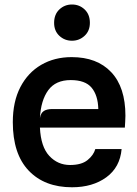

<svg xmlns="http://www.w3.org/2000/svg" viewBox="-20 -804 593 832"><path d="M292 7.5Q173 7.5 104.2 -64.8Q35.5 -137 35.5 -274.5Q35.5 -363.5 68.2 -426.5Q101 -489.5 158.5 -523Q216 -556.5 290.5 -556.5Q400.5 -556.5 462 -491.2Q523.5 -426 523.5 -302.5Q523.5 -286.5 522.5 -276.2Q521.5 -266 521 -251H153Q157 -167.5 193.8 -128.2Q230.5 -89 283.5 -89Q333 -89 359.2 -110.2Q385.5 -131.5 393 -158H507Q500 -79 440.8 -35.8Q381.5 7.5 292 7.5ZM207 -331.5H406Q404.5 -391 377 -424Q349.5 -457 286.5 -457Q221 -457 189 -413Q157 -369 153 -292.5Q157 -315 170.2 -323.2Q183.5 -331.5 207 -331.5ZM292 -627.5Q260 -627.5 237.2 -648.8Q214.5 -670 214.5 -705Q214.5 -741.5 237.2 -763Q260 -784.5 292 -784.5Q324 -784.5 346.8 -763Q369.5 -741.5 369.5 -705Q369.5 -670 346.5 -648.8Q323.5 -627.5 292 -627.5Z"/></svg>

Font: Spline Sans Medium
Style: Regular
Weight: 500
Designer: Eben Sorkin, Mirko Velimirovic
Foundry: Sorkin Type
Version: Version 1.000; ttfautohint (v1.8.3)